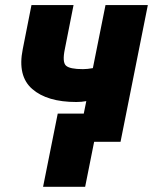

<svg xmlns="http://www.w3.org/2000/svg" viewBox="-20 -548 591 742"><path d="M274.9 -153.8Q162.1 -153.8 104.5 -204.1Q46.9 -254.4 67.9 -357.9L101.6 -528.3H264.2L230.5 -357.9Q220.2 -308.1 234.9 -294.4Q249.5 -280.8 300.3 -280.8Q317.4 -280.8 338.9 -284.7L387.7 -528.3H551.3L445.8 0H343.8L309.1 173.8H146.5L203.1 -108.9H303.7L313.5 -157.2Q294.9 -153.8 274.9 -153.8Z"/></svg>

Font: Roboto-BlackItalic
Style: Italic
Weight: 900
Italic angle: -12°
Designer: Google
Version: Version 1.100141; 2013